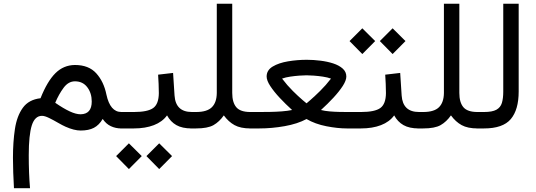

<svg xmlns="http://www.w3.org/2000/svg" viewBox="-20 -687 2867 1027"><path d="M380.9 -339.4Q454.6 -339.4 494.9 -294.9Q535.2 -250.5 549.3 -180.7Q569.3 -87.9 628.9 -87.9H642.6V0H628.9Q598.6 0 573 -12Q547.4 -23.9 529.3 -50.8Q510.3 -18.1 482.4 -3.4Q454.6 11.2 411.6 11.2Q376.5 11.2 330.6 -9.3Q314 -16.6 290 -30.5Q266.1 -44.4 242.7 -55.9Q219.2 -67.4 204.6 -67.4Q166.5 -67.4 150.1 -16.4Q133.8 34.7 133.8 144Q133.8 191.9 135.5 236.3Q137.2 280.8 140.6 319.8H54.7Q52.2 276.9 50.8 236.6Q49.3 196.3 49.3 157.7Q49.3 72.8 59.8 3.2Q70.3 -66.4 102.1 -110.4Q133.8 -154.3 196.8 -161.6Q232.9 -252.4 276.6 -295.7Q320.3 -338.9 380.9 -339.4ZM411.1 -75.7Q470.7 -76.7 470.7 -144Q470.7 -189 446.8 -220.5Q422.9 -252 380.9 -252Q345.7 -252 320.1 -217.3Q294.4 -182.6 275.4 -137.2Q319.3 -106.9 352.8 -91.3Q386.2 -75.7 411.1 -75.7Z M1017.1 0H1005.4Q954.6 0 923.3 -17.8Q892.1 -35.6 873.5 -69.8Q848.6 -35.2 803 -17.6Q757.3 0 695.8 0H623V-87.9H696.8Q769.5 -87.9 799.3 -109.1Q829.1 -130.4 829.6 -189Q829.6 -212.9 828.4 -238.8Q827.1 -264.6 825.7 -287.6L905.8 -296.9L913.6 -176.3Q919.4 -87.9 1006.3 -87.9H1017.1ZM763.2 147.9 831.5 79.6 900.4 147.9 831.5 217.3ZM601.1 147.9 669.4 79.6 738.3 147.9 669.4 217.3Z M1177.2 -69.8Q1153.3 -35.6 1122.1 -17.8Q1090.8 0 1028.3 0H997.6V-87.9H1029.3Q1087.4 -87.9 1113.3 -113.5Q1139.2 -139.2 1139.6 -189.9V-667H1222.2V-189.9Q1222.2 -139.2 1243.9 -113.5Q1265.6 -87.9 1318.8 -87.9H1334.5V0H1319.8Q1266.6 0 1234.4 -17.8Q1202.1 -35.6 1177.2 -69.8Z M1696.8 -98.6Q1717.3 -93.3 1743.4 -91.1Q1769.5 -88.9 1794.2 -88.4Q1818.8 -87.9 1835 -87.9H1857.4V0H1835Q1786.1 0 1726.1 -11.7Q1666 -23.4 1619.6 -50.3Q1571.3 -24.4 1502.7 -12.2Q1434.1 0 1367.2 0H1314.9V-87.9H1368.7Q1392.6 -87.9 1424.3 -88.4Q1456.1 -88.9 1487.8 -91.3Q1519.5 -93.8 1542.5 -98.6Q1507.3 -130.4 1476.3 -163.6Q1445.3 -196.8 1425.8 -226.6Q1406.2 -256.3 1406.2 -277.8Q1406.2 -311.5 1438.7 -331.1Q1471.2 -350.6 1520.8 -358.9Q1570.3 -367.2 1621.1 -367.2Q1656.7 -367.2 1693.8 -362.5Q1731 -357.9 1762.5 -347.7Q1793.9 -337.4 1813.2 -320.1Q1832.5 -302.7 1832.5 -277.8Q1832.5 -256.8 1813.5 -227.3Q1794.4 -197.8 1763.7 -164.6Q1732.9 -131.3 1696.8 -98.6ZM1619.6 -284.2Q1605 -284.2 1581.3 -282.5Q1557.6 -280.8 1532.5 -277.1Q1507.3 -273.4 1488.8 -266.6Q1516.1 -230.5 1546.4 -200.4Q1576.7 -170.4 1598.1 -152.3Q1619.6 -134.3 1619.6 -134.3Q1619.6 -134.3 1640.6 -152.3Q1661.6 -170.4 1692.1 -200.4Q1722.7 -230.5 1750.5 -266.6Q1731.9 -273.4 1707 -277.1Q1682.1 -280.8 1658.4 -282.5Q1634.8 -284.2 1619.6 -284.2Z M2231.9 0H2220.2Q2169.4 0 2138.2 -17.8Q2106.9 -35.6 2088.4 -69.8Q2063.5 -35.2 2017.8 -17.6Q1972.2 0 1910.6 0H1837.9V-87.9H1911.6Q1984.4 -87.9 2014.2 -109.1Q2043.9 -130.4 2044.4 -189Q2044.4 -212.9 2043.2 -238.8Q2042 -264.6 2040.5 -287.6L2120.6 -296.9L2128.4 -176.3Q2134.3 -87.9 2221.2 -87.9H2231.9ZM2011.7 -467.3 2080.1 -535.6 2148.9 -467.3 2080.1 -397.9ZM1849.6 -467.3 1918 -535.6 1986.8 -467.3 1918 -397.9Z M2392.1 -69.8Q2368.2 -35.6 2336.9 -17.8Q2305.7 0 2243.2 0H2212.4V-87.9H2244.1Q2302.2 -87.9 2328.1 -113.5Q2354 -139.2 2354.5 -189.9V-667H2437V-189.9Q2437 -139.2 2458.7 -113.5Q2480.5 -87.9 2533.7 -87.9H2549.3V0H2534.7Q2481.4 0 2449.2 -17.8Q2417 -35.6 2392.1 -69.8Z M2529.8 0V-87.9H2569.3Q2613.3 -87.9 2635.3 -100.1Q2657.2 -112.3 2664.6 -136.5Q2671.9 -160.6 2671.9 -196.8V-667H2754.4V-197.3Q2754.4 -100.1 2712.2 -50Q2669.9 0 2568.8 0Z"/></svg>

Font: Vazir FD-WOL-UI
Style: Regular-FD-WOL-UI
Weight: 400
Designer: Saber Rastikerdar
Foundry: Saber Rastikerdar
Version: Version 30.1.0